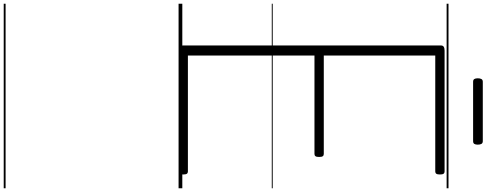

<svg xmlns="http://www.w3.org/2000/svg" viewBox="-810 -862 2610 1030"><g transform="rotate(90 495.0 -347.0)"><path d="M251 0Q237 0 230.5 -5.5Q224 -11 224 -23V-1408Q224 -1418 231 -1422.5Q238 -1427 252 -1427H900Q908 -1427 912 -1421.5Q916 -1416 916 -1402Q916 -1388 912 -1382.5Q908 -1377 900 -1377H278V-779H806Q814 -779 818 -773.5Q822 -768 822 -754Q822 -740 818 -734.5Q814 -729 806 -729H278V-50H900Q908 -50 912 -44.5Q916 -39 916 -25Q916 -11 912 -5.5Q908 0 900 0ZM419 -1580Q408 -1580 404 -1586.5Q400 -1593 400 -1605Q400 -1617 404 -1624.5Q408 -1632 419 -1632H737Q748 -1632 752 -1624.5Q756 -1617 756 -1605Q756 -1593 752 -1586.5Q748 -1580 737 -1580ZM0 928H990V938H0ZM0 -20H990V0H0ZM0 -505H990V-500H0ZM0 -1448H990V-1438H0Z"/></g></svg>

Font: Playwrite ID Guides
Style: Regular
Weight: 400
Designer: Veronika Burian, José Scaglione
Foundry: TypeTogether
Version: Version 1.003